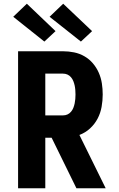

<svg xmlns="http://www.w3.org/2000/svg" viewBox="-20 -1010 640 1030"><path d="M390 0 257 -271H223V0H77V-735H318Q348 -735 377.5 -729Q407 -723 433 -708Q459 -693 478.5 -670Q498 -647 510 -619.5Q522 -592 526.5 -562.5Q531 -533 531 -503Q531 -470 525 -436.5Q519 -403 503.5 -373.5Q488 -344 463 -321Q438 -298 406 -286L547 0ZM223 -391H318Q331 -391 342 -396Q353 -401 361 -410.5Q369 -420 373.5 -431.5Q378 -443 380.5 -455Q383 -467 384 -479Q385 -491 385 -503Q385 -515 384 -527.5Q383 -540 380.5 -551.5Q378 -563 373.5 -574.5Q369 -586 361 -595.5Q353 -605 342 -610Q331 -615 318 -615H223ZM414 -787 246 -920 319 -990 474 -843ZM218 -787 51 -920 124 -990 278 -843Z"/></svg>

Font: Iosevka Aile Heavy
Style: Regular
Weight: 900
Designer: Belleve Invis
Foundry: Belleve Invis
Version: Version 31.1.0; ttfautohint (v1.8.4)